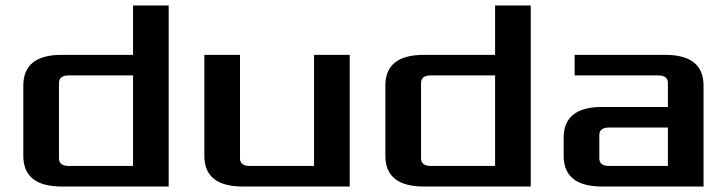

<svg xmlns="http://www.w3.org/2000/svg" viewBox="-20 -680 2650 700"><path d="M65 -112V-368Q65 -480 205 -480H465V-660H595V0H205Q65 0 65 -112ZM195 -103Q195 -75 230 -75H465V-405H230Q195 -405 195 -377Z M725 -112V-480H855V-103Q855 -75 890 -75H1125V-480H1255V0H865Q725 0 725 -112Z M1385 -112V-368Q1385 -480 1525 -480H1785V-660H1915V0H1525Q1385 0 1385 -112ZM1515 -103Q1515 -75 1550 -75H1785V-405H1550Q1515 -405 1515 -377Z M2035 -112V-178Q2035 -290 2175 -290H2415V-377Q2415 -405 2380 -405H2075V-480H2405Q2545 -480 2545 -368V0H2175Q2035 0 2035 -112ZM2165 -103Q2165 -75 2200 -75H2415V-215H2200Q2165 -215 2165 -187Z"/></svg>

Font: Xolonium
Style: Regular
Weight: 400
Designer: Severin Meyer
Version: Version 4.2